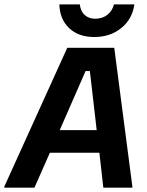

<svg xmlns="http://www.w3.org/2000/svg" viewBox="-55 -872 683 892"><path d="M-35 0V-5L257.5 -650H475.8L560 -5V0H425L406.7 -162.5H176.7L105 0ZM342.5 -541.7 222.5 -267.5H394.2L362.5 -541.7ZM383.3 -700Q309.2 -700 265.8 -741.7Q222.5 -783.3 220.8 -851.7H315.8Q319.2 -819.2 339.2 -801.7Q359.2 -784.2 390 -785Q422.5 -785.8 445 -804.2Q467.5 -822.5 474.2 -851.7H569.2Q560 -783.3 508.3 -741.7Q456.7 -700 383.3 -700Z"/></svg>

Font: Familjen Grotesk
Style: Bold Italic
Weight: 700
Italic angle: -9.46201°
Designer: Anders Wikstroem, Jonas Baeckman, Matilda Gysing, Kristian Moeller
Foundry: Familjen STHLM AB
Version: Version 2.002; ttfautohint (v1.8.4.7-5d5b)